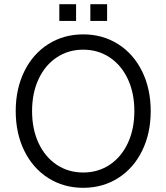

<svg xmlns="http://www.w3.org/2000/svg" viewBox="-20 -880 794 916"><path d="M55 -350Q55 -456 96 -539.5Q137 -623 210.5 -669.5Q284 -716 377 -716Q470 -716 543.5 -669.5Q617 -623 658 -539.5Q699 -456 699 -350Q699 -244 658 -160.5Q617 -77 543.5 -30.5Q470 16 377 16Q284 16 210.5 -30.5Q137 -77 96 -160.5Q55 -244 55 -350ZM621 -350Q621 -436 590 -502.5Q559 -569 503.5 -606Q448 -643 377 -643Q306 -643 250.5 -606Q195 -569 164 -502.5Q133 -436 133 -350Q133 -264 164 -197.5Q195 -131 250.5 -94Q306 -57 377 -57Q448 -57 503.5 -94Q559 -131 590 -197.5Q621 -264 621 -350ZM411 -860H491V-780H411ZM263 -860H343V-780H263Z"/></svg>

Font: Uncut Sans Variable
Style: Regular
Weight: 400
Designer: Kasper Nordkvist
Foundry: UNCUT.wtf
Version: Version 1.303;Glyphs 3.1.2 (3151)